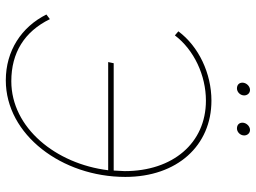

<svg xmlns="http://www.w3.org/2000/svg" viewBox="-130 -743 882 662"><g transform="rotate(90 311.0 -412.0)"><path d="M198 -363 194 -344H567C545 -164 421 -10 260 -10C162 -10 89 -55 46 -143L30 -131C73 -45 155 9 257 9C445 9 590 -185 590 -403C590 -582 482 -700 327 -700C233 -700 140 -656 88 -586L102 -574C152 -640 240 -681 327 -681C474 -681 570 -566 570 -401L568 -363ZM285 -788C297 -788 309 -799 309 -813C309 -823 302 -833 290 -833C277 -833 265 -820 265 -807C265 -796 272 -788 285 -788ZM423 -788C435 -788 447 -799 447 -813C447 -823 440 -833 428 -833C415 -833 403 -820 403 -807C403 -796 410 -788 423 -788Z"/></g></svg>

Font: Fixel Text 20240404 Thin
Style: Italic
Weight: 100
Width: 4
Italic angle: -10°
Designer: AlfaBravo + MacPaw
Foundry: Kyrylo Tkachov, Marchela Mozhyna, Serhii Makarenko, Maria Weinstein, Zakhar Kryvoshyya
Version: Version 1.211;Glyphs 3.2 (3225)